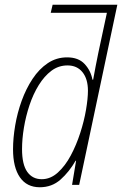

<svg xmlns="http://www.w3.org/2000/svg" viewBox="-20 -780 515 810"><path d="M148 10Q93 10 64 -32Q35 -74 35 -150Q35 -197 44 -250.5Q53 -304 71.5 -355Q90 -406 117.5 -447.5Q145 -489 181.5 -513.5Q218 -538 263 -538Q311 -538 337 -510Q363 -482 370 -444H373Q378 -471 383.5 -500.5Q389 -530 395 -558L431 -726H194L202 -760H475L314 0H284L301 -102H299Q272 -55 235.5 -22.5Q199 10 148 10ZM156 -24Q193 -24 224 -52Q255 -80 278.5 -124Q302 -168 318.5 -219Q335 -270 343 -317.5Q351 -365 351 -397Q351 -447 328 -475.5Q305 -504 265 -504Q227 -504 197 -481.5Q167 -459 143.5 -421Q120 -383 104.5 -336.5Q89 -290 81 -242Q73 -194 73 -151Q73 -86 95 -55Q117 -24 156 -24Z"/></svg>

Font: Noto Sans Condensed ExtraLight
Style: Italic
Weight: 200
Width: 3
Italic angle: -12°
Designer: Monotype Design Team
Foundry: Monotype Imaging Inc.
Version: Version 2.013; ttfautohint (v1.8.4.7-5d5b)